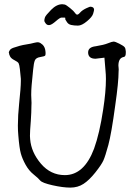

<svg xmlns="http://www.w3.org/2000/svg" viewBox="-20 -854 619 886"><path d="M414.1 -809.1Q414.1 -805.2 409.7 -790.5Q405.3 -775.9 381.8 -756.3Q357.4 -735.8 339.8 -735.8Q322.3 -735.8 308.6 -738.8Q294.9 -741.7 288.1 -753.4Q279.3 -765.1 281.2 -769Q283.2 -772.9 275.4 -772.9Q275.4 -772.9 263.7 -772.9Q256.8 -772.9 237.8 -756.3Q218.8 -739.7 208.5 -738.3Q198.2 -736.8 191.4 -745.1Q184.6 -753.4 184.6 -759.3Q184.6 -765.1 187.5 -773.9Q190.4 -782.7 215.8 -808.6Q241.2 -834.5 267.6 -834.5Q272.5 -834.5 278.8 -833Q285.2 -831.5 303.2 -816.9Q321.3 -802.2 325.7 -794.9Q330.1 -787.6 335.4 -786.6Q340.8 -785.6 349.6 -795.9Q358.4 -806.2 377 -815.4Q395.5 -824.7 400.4 -822.8Q414.1 -820.8 414.1 -809.1ZM386.7 -609.4Q386.7 -609.4 386.7 -612.3Q386.7 -636.7 421.9 -640.6Q459 -646.5 478 -654.3Q497.1 -662.1 504.4 -662.1Q511.7 -662.1 530.8 -652.3Q549.8 -642.6 554.7 -636.7Q559.6 -630.9 560.5 -617.2Q560.5 -617.2 560.5 -610.4Q560.5 -601.6 558.6 -597.7Q556.6 -591.8 549.8 -590.8Q526.4 -585.9 526.4 -550.8Q527.3 -545.9 527.3 -541Q528.3 -534.2 527.3 -524.4Q527.3 -475.6 511.7 -367.2Q494.1 -237.3 480 -185.1Q465.8 -132.8 457 -113.3Q448.2 -93.8 419.9 -58.1Q391.6 -22.5 365.2 -5.4Q338.9 11.7 304.7 11.7Q270.5 11.7 222.7 1Q174.8 -9.8 165.5 -21Q156.2 -32.2 134.8 -49.3Q113.3 -66.4 98.1 -93.8Q83 -121.1 76.2 -145.5Q69.3 -169.9 64.5 -229.5Q62.5 -250 62.5 -274.4Q62.5 -320.3 68.4 -377Q76.2 -450.2 76.2 -479.5Q76.2 -479.5 76.2 -490.2Q74.2 -513.7 71.8 -534.7Q69.3 -555.7 65.9 -562Q62.5 -568.4 46.9 -576.2Q31.2 -584 26.4 -593.8Q21.5 -603.5 21.5 -609.4Q21.5 -610.4 20.5 -610.4Q20.5 -615.2 24.4 -621.1Q28.3 -628.9 42.5 -633.8Q56.6 -638.7 70.8 -642.6Q85 -646.5 104 -649.4Q123 -652.3 136.7 -656.2Q149.4 -659.2 156.2 -659.2Q157.2 -658.2 158.2 -658.2Q165 -658.2 176.8 -647.5Q187.5 -636.7 189.5 -619.1Q189.5 -613.3 190.4 -609.4Q190.4 -600.6 188.5 -597.7Q185.5 -593.8 166 -590.8Q146.5 -587.9 141.1 -575.7Q135.7 -563.5 132.8 -531.2Q129.9 -499 126 -460.9Q124 -437.5 124 -416Q125 -402.3 125 -390.6Q126 -379.9 125 -365.2Q125 -337.9 122.1 -294.9Q118.2 -249 118.2 -226.6Q118.2 -217.8 119.1 -211.9Q124 -151.4 168.9 -98.6Q213.9 -45.9 279.3 -45.9Q368.2 -45.9 414.1 -168Q439.5 -238.3 456.1 -348.6Q468.8 -430.7 468.8 -489.3Q468.8 -509.8 466.8 -528.3L461.9 -587.9L420.9 -583Q388.7 -583 386.7 -609.4Z"/></svg>

Font: Drukaatie burti
Style: Light
Weight: 300
Version: Version 0.14